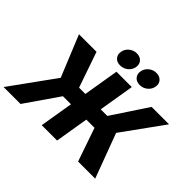

<svg xmlns="http://www.w3.org/2000/svg" viewBox="-231 -1244 1541 1541"><g transform="rotate(45 539.5 -474.0)"><path d="M692.4 -727.5 571.8 0H397.5L518.1 -727.5ZM-35.6 0 236.3 -376.5 92.8 -727.5H292L396.5 -424.8H717.3L917.5 -727.5H1115.2L863.3 -378.4L1004.4 0H810.1L711.9 -284.7H353.5L156.7 0ZM725.1 -783.7Q688 -783.7 667.5 -807.1Q647 -830.6 652.8 -865.7Q658.7 -900.9 687 -924.3Q715.3 -947.8 752.4 -947.8Q789.6 -947.8 810.3 -924.6Q831.1 -901.4 825.2 -865.7Q819.3 -830.6 790.8 -807.1Q762.2 -783.7 725.1 -783.7ZM502.4 -783.7Q465.3 -783.7 445.1 -807.1Q424.8 -830.6 430.7 -865.7Q436.5 -900.9 464.8 -924.3Q493.2 -947.8 529.8 -947.8Q567.4 -947.8 588.1 -924.6Q608.9 -901.4 603 -865.7Q597.2 -830.6 568.6 -807.1Q540 -783.7 502.4 -783.7Z"/></g></svg>

Font: Inter 28pt ExtraBold
Style: Italic
Weight: 800
Italic angle: -9.3988°
Designer: Rasmus Andersson
Foundry: rsms
Version: Version 4.001;git-66647c0bb